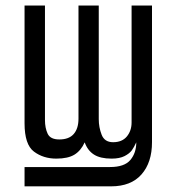

<svg xmlns="http://www.w3.org/2000/svg" viewBox="-20 -570 640 696"><path d="M69 35.5H379Q431 35.5 452.5 10Q474 -15.5 474 -54Q466 -36.5 457.8 -25Q449.5 -13.5 431.5 -4.2Q413.5 5 384.5 5Q343.5 5 320.5 -9.8Q297.5 -24.5 287 -54Q273.5 -24 250 -9.5Q226.5 5 184 5Q137 5 103 -20.5Q69 -46 69 -123V-550H143V-135Q143 -106 152.8 -85.2Q162.5 -64.5 195 -64.5Q230 -64.5 247.2 -84.2Q264.5 -104 264.5 -140V-550H338V-138Q338 -108.5 348.5 -81.5Q359 -54.5 390 -54.5Q422.5 -54.5 439.8 -75.2Q457 -96 457 -126V-550H531V-54.5Q531 19 493 62.2Q455 105.5 382.5 105.5H69Z"/></svg>

Font: JuliaMono Light
Style: Regular
Weight: 300
Monospace: yes
Designer: cormullion
Foundry: corm
Version: Version 0.054; ttfautohint (v1.8.4)